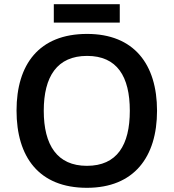

<svg xmlns="http://www.w3.org/2000/svg" viewBox="-20 -887 829 917"><path d="M552 -867H237V-779H552ZM730 -358C730 -580 620 -725 396 -725C166 -725 59 -579 59 -359C59 -137 166 10 395 10C620 10 730 -137 730 -358ZM189 -358C189 -522 253 -620 396 -620C539 -620 600 -522 600 -358C600 -194 539 -95 395 -95C253 -95 189 -194 189 -358Z"/></svg>

Font: Noto Sans Kayah Li SemiBold
Style: Regular
Weight: 600
Designer: Monotype Design Team, Sérgio Martins
Foundry: Monotype Imaging Inc.
Version: Version 2.002